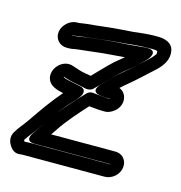

<svg xmlns="http://www.w3.org/2000/svg" viewBox="-88 -608 674 716"><g transform="rotate(15 249.0 -250.5)"><path d="M386 -24V-23H385H74C68 -23 62 -22 56 -22C55 -23 53 -27 53 -28C64 -46 79 -62 92 -81C120 -122 148 -163 177 -196C201 -222 209 -231 215 -240C219 -246 231 -268 204 -275C191 -278 174 -281 161 -284C160 -284 136 -289 135 -293V-294C136 -294 137 -293 138 -293L147 -290C166 -283 198 -279 216 -274C229 -270 244 -270 254 -280C299 -326 330 -358 345 -370C361 -383 374 -393 388 -406C400 -418 410 -427 419 -436C419 -436 457 -478 407 -478C401 -478 394 -477 381 -476C340 -471 272 -469 234 -464C210 -461 159 -455 144 -452C140 -451 136 -451 131 -451H124H123C124 -451 124 -452 124 -452H131C145 -452 145 -455 162 -456C199 -459 255 -468 291 -470C334 -473 371 -479 412 -479H429C441 -479 446 -477 447 -476C448 -467 447 -464 445 -462C440 -455 432 -446 423 -438C395 -413 374 -392 341 -365C320 -348 299 -326 275 -301C275 -301 240 -267 286 -261C299 -259 307 -259 314 -259H321H323L322 -258H314C308 -258 289 -260 255 -264C247 -265 238 -261 232 -255C224 -246 214 -236 204 -225C174 -191 140 -154 118 -119C96 -85 91 -80 78 -60C78 -60 51 -24 95 -24H385ZM73 -451C69 -424 89 -401 117 -401H124C132 -401 140 -402 148 -404C157 -406 214 -411 234 -414C253 -417 309 -420 336 -423C332 -419 324 -413 318 -408C298 -393 273 -367 231 -323C225 -324 218 -325 208 -327C193 -329 181 -334 168 -338L159 -341C117 -357 74 -311 87 -272C95 -248 121 -240 148 -234C114 -195 83 -151 51 -104C36 -82 21 -67 9 -46C-2 -28 2 -9 10 4C17 16 29 30 50 28C56 27 62 27 67 27H378C406 27 432 5 436 -23C440 -51 421 -74 393 -74H145C148 -79 155 -88 160 -96C184 -133 223 -177 255 -212C281 -209 297 -208 308 -208H317C331 -208 345 -216 355 -225C385 -253 376 -296 346 -307C354 -314 362 -322 370 -328C403 -355 426 -378 454 -403C477 -423 504 -452 497 -491C492 -520 463 -529 436 -529H419C408 -529 397 -528 384 -527C352 -523 330 -521 295 -519C259 -517 203 -509 165 -506C154 -505 146 -503 138 -502H131C103 -502 77 -478 73 -451Z"/></g></svg>

Font: AppleStorm
Style: CBoIta
Weight: 400
Foundry: Cannot Into Space Fonts
Version: Version 1.01